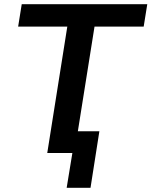

<svg xmlns="http://www.w3.org/2000/svg" viewBox="-20 -725 718 910"><path d="M296 165 323 0H204L299 -599H66L83 -705H678L661 -599H428L349 -103H451L409 165Z"/></svg>

Font: Mulish
Style: Bold Italic
Weight: 700
Italic angle: -9°
Designer: Vernon Adams
Foundry: Vernon Adams
Version: Version 3.603; ttfautohint (v1.8.3)